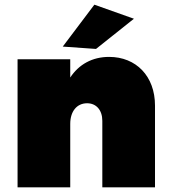

<svg xmlns="http://www.w3.org/2000/svg" viewBox="-20 -800 722 820"><path d="M552 -720 383 -780 248 -601 390 -591ZM446 -557C374 -557 317 -525 280 -469V-547H55V0H280V-271C280 -324 308 -359 352 -359C391 -359 417 -330 417 -284V0H642V-349C642 -475 561 -557 446 -557Z"/></svg>

Font: Montserrat-Arabic Black
Style: Regular
Weight: 900
Designer: Mohamed Gaber
Foundry: Kief Type Foundry
Version: Version 5.008;PS 005.008;hotconv 1.0.88;makeotf.lib2.5.64775